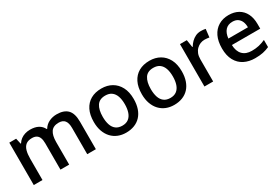

<svg xmlns="http://www.w3.org/2000/svg" viewBox="44 -1329 3068 2118"><g transform="rotate(-30 1578.0 -270.0)"><path d="M688 -550Q780 -550 826 -503Q872 -456 872 -351V0H762V-335Q762 -398 737.5 -428.5Q713 -459 662 -459Q592 -459 562 -415Q532 -371 532 -287V0H421V-335Q421 -377 410.5 -404.5Q400 -432 378 -445.5Q356 -459 322 -459Q272 -459 244 -437Q216 -415 204 -373Q192 -331 192 -270V0H81V-540H168L184 -468H189Q206 -495 230 -513Q254 -531 284.5 -540.5Q315 -550 349 -550Q411 -550 452 -528Q493 -506 514 -463H519Q546 -507 591 -528.5Q636 -550 688 -550Z M1511 -271Q1511 -204 1493 -151.5Q1475 -99 1441.5 -63Q1408 -27 1360.5 -8.5Q1313 10 1255 10Q1200 10 1154 -8.5Q1108 -27 1074 -63Q1040 -99 1021 -151.5Q1002 -204 1002 -271Q1002 -361 1033 -423Q1064 -485 1121 -517.5Q1178 -550 1258 -550Q1332 -550 1389 -517.5Q1446 -485 1478.5 -423Q1511 -361 1511 -271ZM1116 -271Q1116 -212 1130.5 -168.5Q1145 -125 1176.5 -101.5Q1208 -78 1257 -78Q1305 -78 1336 -101.5Q1367 -125 1382 -168.5Q1397 -212 1397 -271Q1397 -331 1382 -373Q1367 -415 1336 -438Q1305 -461 1256 -461Q1182 -461 1149 -411Q1116 -361 1116 -271Z M2123 -271Q2123 -204 2105 -151.5Q2087 -99 2053.5 -63Q2020 -27 1972.5 -8.5Q1925 10 1867 10Q1812 10 1766 -8.5Q1720 -27 1686 -63Q1652 -99 1633 -151.5Q1614 -204 1614 -271Q1614 -361 1645 -423Q1676 -485 1733 -517.5Q1790 -550 1870 -550Q1944 -550 2001 -517.5Q2058 -485 2090.5 -423Q2123 -361 2123 -271ZM1728 -271Q1728 -212 1742.5 -168.5Q1757 -125 1788.5 -101.5Q1820 -78 1869 -78Q1917 -78 1948 -101.5Q1979 -125 1994 -168.5Q2009 -212 2009 -271Q2009 -331 1994 -373Q1979 -415 1948 -438Q1917 -461 1868 -461Q1794 -461 1761 -411Q1728 -361 1728 -271Z M2524 -550Q2539 -550 2556.5 -548.5Q2574 -547 2585 -544L2573 -441Q2561 -443 2545.5 -445Q2530 -447 2514 -447Q2485 -447 2459 -436.5Q2433 -426 2411.5 -405Q2390 -384 2378 -353.5Q2366 -323 2366 -283V0H2255V-540H2342L2357 -444H2362Q2379 -473 2403 -497Q2427 -521 2457.5 -535.5Q2488 -550 2524 -550Z M2877 -550Q2949 -550 3000.5 -520.5Q3052 -491 3079.5 -436Q3107 -381 3107 -305V-245H2746Q2748 -165 2789.5 -122Q2831 -79 2906 -79Q2957 -79 2997.5 -88.5Q3038 -98 3080 -117V-26Q3040 -8 2998 1Q2956 10 2897 10Q2820 10 2760 -20.5Q2700 -51 2666 -113Q2632 -175 2632 -266Q2632 -357 2662.5 -420Q2693 -483 2748.5 -516.5Q2804 -550 2877 -550ZM2878 -465Q2821 -465 2788 -429Q2755 -393 2748 -326H2997Q2997 -368 2984 -398.5Q2971 -429 2945 -447Q2919 -465 2878 -465Z"/></g></svg>

Font: Noto Sans Oriya Medium
Style: Regular
Weight: 500
Version: Version 2.003